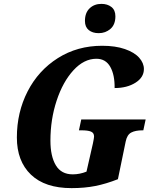

<svg xmlns="http://www.w3.org/2000/svg" viewBox="-20 -960 795 990"><path d="M67 -251Q67 -381 122.5 -489Q178 -597 278.5 -660.5Q379 -724 507 -724Q575 -724 624 -707Q673 -690 697.5 -662.5Q722 -635 722 -604Q722 -561 678.5 -533.5Q635 -506 571 -506Q572 -574 548.5 -615.5Q525 -657 477 -657Q413 -657 358.5 -597.5Q304 -538 272 -441Q240 -344 240 -235Q240 -154 268 -107.5Q296 -61 355 -61Q391 -61 426 -75L459 -220Q465 -249 465 -256Q465 -275 449 -281.5Q433 -288 401 -288H387L399 -344H731L719 -288H715Q678 -288 656.5 -276.5Q635 -265 628 -230L588 -36Q527 -12 471.5 -1Q416 10 349 10Q212 10 139.5 -59.5Q67 -129 67 -251ZM418 -852Q418 -894 442 -917Q466 -940 503 -940Q534 -940 554.5 -924Q575 -908 575 -876Q575 -833 549.5 -811Q524 -789 489 -789Q457 -789 437.5 -805Q418 -821 418 -852Z"/></svg>

Font: Noto Serif NarrowExtraBold
Style: Italic
Weight: 800
Width: 4
Italic angle: -12°
Designer: Monotype Design Team
Foundry: Monotype Imaging Inc.
Version: Version 1.001